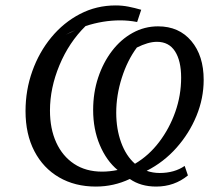

<svg xmlns="http://www.w3.org/2000/svg" viewBox="-20 -677 821 707"><path d="M555 10Q498 10 458 -18Q399 10 333 10Q256 10 197.5 -24Q139 -58 106.5 -120.5Q74 -183 74 -268Q74 -345 99 -415Q124 -485 169 -539.5Q214 -594 274.5 -625.5Q335 -657 406 -657Q430 -657 453 -652.5Q476 -648 500 -641L485 -596Q453 -602 423 -602Q359 -602 295 -581Q234 -521 199 -437Q164 -353 164 -270Q164 -203 187 -152.5Q210 -102 253 -73.5Q296 -45 356 -45Q383 -45 413 -51Q372 -85 347.5 -143Q323 -201 323 -272Q323 -336 341.5 -391.5Q360 -447 392.5 -489.5Q425 -532 468.5 -556Q512 -580 562 -580Q639 -580 684.5 -526Q730 -472 730 -383Q730 -315 703.5 -250.5Q677 -186 630 -133Q583 -80 520 -48Q543 -40 568 -40Q622 -40 660 -66L672 -31Q622 10 555 10ZM222 -549 258 -566Q240 -559 222 -549ZM408 -262Q408 -202 426 -152.5Q444 -103 477 -74Q528 -104 566 -154Q604 -204 625.5 -265Q647 -326 647 -391Q647 -453 624.5 -488Q602 -523 558 -523Q541 -523 522.5 -517.5Q504 -512 484 -502Q449 -455 428.5 -390.5Q408 -326 408 -262Z"/></svg>

Font: Piazzolla SC
Style: Italic
Weight: 400
Italic angle: -11.3°
Designer: Juan Pablo del Peral
Foundry: Huerta Tipografica
Version: Version 1.330